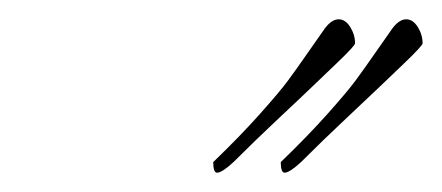

<svg xmlns="http://www.w3.org/2000/svg" viewBox="-20 -579 458 199"><path d="M271 -411Q299 -438 319.5 -461Q340 -484 348.5 -495.5Q357 -507 369.5 -525Q382 -543 387 -550Q394 -559 401 -559Q408 -559 413 -551Q418 -543 418 -534Q418 -533 413.5 -528Q409 -523 398.5 -513Q388 -503 375 -490.5Q362 -478 338.5 -456Q315 -434 292 -411Q280 -400 275 -400Q271 -400 271 -411ZM201 -411Q229 -438 249.5 -461Q270 -484 278.5 -495.5Q287 -507 299.5 -525Q312 -543 317 -550Q324 -559 331 -559Q338 -559 343 -551Q348 -543 348 -534Q348 -533 343.5 -528Q339 -523 328.5 -513Q318 -503 305 -490.5Q292 -478 268.5 -456Q245 -434 222 -411Q210 -400 205 -400Q201 -400 201 -411Z"/></svg>

Font: Herr Von Muellerhoff
Style: Regular
Weight: 400
Designer: Alejandro Paul
Foundry: Alejandro Paul
Version: Version 1.000